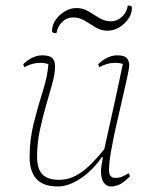

<svg xmlns="http://www.w3.org/2000/svg" viewBox="-20 -662 540 694"><path d="M189 12Q136 12 111.5 -15.5Q87 -43 87 -94Q87 -158 102.5 -219Q118 -280 135 -333.5Q152 -387 155 -430Q141 -435 127 -435Q111 -435 96.5 -431Q82 -427 68 -419L64 -430Q82 -447 99 -454.5Q116 -462 132 -462Q159 -462 169 -452Q179 -442 179 -422Q179 -396 169 -360Q159 -324 146.5 -281Q134 -238 124 -191Q114 -144 114 -96Q114 -52 133 -32Q152 -12 194 -12Q235 -12 273 -38.5Q311 -65 357 -123Q366 -165 378 -218Q390 -271 402 -326.5Q414 -382 424 -431Q411 -435 398 -435Q382 -435 367.5 -431Q353 -427 339 -419L335 -430Q353 -447 370 -454.5Q387 -462 403 -462Q429 -462 438 -452.5Q447 -443 447 -426Q447 -415 439.5 -381Q432 -347 421.5 -301.5Q411 -256 400 -207.5Q389 -159 381.5 -116Q374 -73 374 -47Q374 -19 397 -19Q411 -19 421.5 -23.5Q432 -28 445 -36L450 -25Q425 0 409.5 6Q394 12 380 12Q365 12 355 -2Q345 -16 345 -44Q345 -57 352 -94H348Q315 -46 271.5 -17Q228 12 189 12ZM184 -542Q168 -542 168 -550Q168 -571 181 -590Q194 -609 214.5 -621Q235 -633 257 -633Q280 -633 299.5 -621Q319 -609 339 -597Q359 -585 381 -585Q403 -585 420.5 -601Q438 -617 442 -642Q457 -642 457 -634Q457 -613 444 -594Q431 -575 411 -563Q391 -551 368 -551Q346 -551 326 -563Q306 -575 286.5 -587Q267 -599 244 -599Q222 -599 205 -583Q188 -567 184 -542Z"/></svg>

Font: Petrona Thin
Style: Italic
Weight: 100
Italic angle: -9°
Designer: Ringo R. Seeber
Foundry: Ringo R. Seeber
Version: Version 2.001; ttfautohint (v1.8.3)